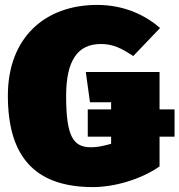

<svg xmlns="http://www.w3.org/2000/svg" viewBox="-20 -739 730 781"><path d="M690 -294H629V-446H329L346 -323H432V-294H337V-183H432V-154C398 -145 378 -140 350 -140C278 -140 249 -183 249 -349C249 -490 294 -560 390 -560C441 -560 475 -542 522 -511L631 -625C573 -676 487 -719 375 -719C164 -719 12 -587 12 -350C12 -113 112 22 358 22C444 22 551 -8 629 -62V-183H690Z"/></svg>

Font: Fira Sans Ultra
Style: Regular
Weight: 950
Designer: Carrois Corporate & Edenspiekermann AG
Foundry: Carrois Corporate GbR & Edenspiekermann AG
Version: Version 4.203;PS 004.203;hotconv 1.0.88;makeotf.lib2.5.64775